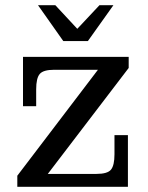

<svg xmlns="http://www.w3.org/2000/svg" viewBox="-20 -723 572 743"><path d="M47 -43 359 -453 478 -460 165 -50ZM47 0V-43L165 -50H475V0ZM69 -312V-453H190Q148 -453 134 -437Q120 -421 120 -377V-312ZM353 -50Q396 -50 409.5 -66.5Q423 -83 423 -126V-200H475V-50ZM69 -453V-503H478V-460L359 -453ZM225 -564 127 -703H194L300 -589H258L365 -703H419L320 -564Z"/></svg>

Font: Montagu Slab
Style: Bold
Weight: 700
Designer: Florian Karsten
Foundry: Florian Karsten
Version: Version 1.000